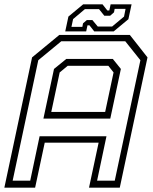

<svg xmlns="http://www.w3.org/2000/svg" viewBox="-37 -860 701 880"><path d="M-17 0 110 -597 235 -700H558L639 -597L512 0H371L415 -206H168L124 0ZM21 -32H101.5L144.5 -235.5H451L408 -32H489L606.5 -584L537 -671H244L138.5 -584ZM198 -347H445L483.5 -528L459.5 -558.5H273.5L236.5 -528ZM162 -316.5 210.5 -544 267 -590H480L517 -544L468.5 -316.5ZM262 -716 276.5 -784 344 -840H433L455 -812H464L470 -840H566L551.5 -772L484 -716H395L373 -744H364L358 -716ZM290.5 -737H340.5L343.5 -753L361 -768H386.5L411 -738.5H477L531.5 -784L538.5 -819.5H488.5L485.5 -803.5L468 -788H441L417 -818H352L298 -772.5Z"/></svg>

Font: Tourney Light
Style: Italic
Weight: 300
Italic angle: -12°
Version: Version 1.015